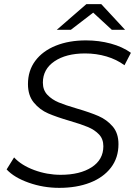

<svg xmlns="http://www.w3.org/2000/svg" viewBox="-20 -901 655 927"><path d="M12 -83 48 -141Q83 -103 145 -80Q207 -57 273 -57Q366 -57 422.5 -93.5Q479 -130 479 -195Q479 -230 458 -252Q437 -274 405 -287.5Q373 -301 318 -317Q253 -336 212.5 -353.5Q172 -371 143.5 -405.5Q115 -440 115 -495Q115 -560 150.5 -607.5Q186 -655 249.5 -680.5Q313 -706 395 -706Q458 -706 515 -690.5Q572 -675 612 -646L581 -586Q543 -614 494 -628.5Q445 -643 391 -643Q299 -643 243 -605Q187 -567 187 -502Q187 -466 209 -443Q231 -420 263.5 -406.5Q296 -393 351 -377Q416 -358 456 -340.5Q496 -323 524 -290.5Q552 -258 552 -205Q552 -139 515.5 -91.5Q479 -44 414.5 -19Q350 6 266 6Q189 6 118.5 -19Q48 -44 12 -83ZM520 -757 430 -840 322 -757H254L397 -881H469L584 -757Z"/></svg>

Font: Montserrat Alternates
Style: Italic
Weight: 400
Italic angle: -11.3°
Designer: Julieta Ulanovsky
Foundry: Julieta Ulanovsky
Version: Version 7.200